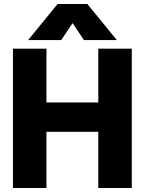

<svg xmlns="http://www.w3.org/2000/svg" viewBox="-20 -943 726 963"><path d="M269 -923H418L566 -742H401L344 -827L287 -742H121ZM45 -699H213V-429H473V-699H641V0H473V-282H213V0H45Z"/></svg>

Font: Readiness
Style: Bold
Weight: 700
Designer: Katatrad Team
Foundry: CadsonDemak
Version: Version 1.00;January 16, 2020;FontCreator 12.0.0.2550 64-bit